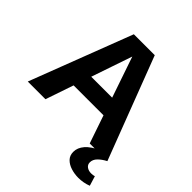

<svg xmlns="http://www.w3.org/2000/svg" viewBox="-239 -869 1245 1245"><g transform="rotate(45 383.5 -246.5)"><path d="M4.4 0 273.9 -703.1H465.8L734.4 0H572.3L369.1 -593.8L166.5 0ZM180.7 -192.4V-313H556.6V-192.4ZM677.2 210Q642.1 210 609.4 199.7Q576.7 189.5 555.9 168.2Q535.2 147 535.2 113.3Q535.2 75.7 564 42.2Q592.8 8.8 652.8 -18.1H677.2V0H734.4Q702.1 16.6 680.7 38.1Q659.2 59.6 659.2 85.9Q659.2 106.9 675.5 118.9Q691.9 130.9 716.3 130.9Q733.4 130.9 746.1 126.5L766.6 193.4Q745.6 201.7 722.9 205.8Q700.2 210 677.2 210Z"/></g></svg>

Font: Schibsted Grotesk
Style: Bold
Weight: 700
Designer: Bakken & Baeck AS, Henrik Kongsvoll
Foundry: Schibsted ASA
Version: Version 1.100;gftools[0.9.25]